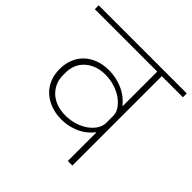

<svg xmlns="http://www.w3.org/2000/svg" viewBox="-199 -857 1016 1016"><g transform="rotate(45 309.5 -349.0)"><path d="M447 -212H444Q433 -198 417 -183.5Q401 -169 379 -157.5Q357 -146 328.5 -138.5Q300 -131 265 -131Q225 -131 190 -143.5Q155 -156 128.5 -179Q102 -202 87 -236Q72 -270 72 -313Q72 -354 85.5 -387.5Q99 -421 124 -444.5Q149 -468 183.5 -481Q218 -494 260 -494Q295 -494 324 -486.5Q353 -479 375.5 -467.5Q398 -456 415 -441.5Q432 -427 444 -412H447V-669H-20V-698H639V-669H481V0H447ZM267 -161Q306 -161 339 -172Q372 -183 396 -200.5Q420 -218 434 -240.5Q448 -263 448 -287V-340Q448 -362 433.5 -384Q419 -406 394.5 -424Q370 -442 336 -453Q302 -464 263 -464Q227 -464 198.5 -453Q170 -442 149.5 -423Q129 -404 118.5 -378.5Q108 -353 108 -325V-300Q108 -271 119.5 -245.5Q131 -220 151.5 -201Q172 -182 201.5 -171.5Q231 -161 267 -161Z"/></g></svg>

Font: IBM Plex Sans Devanagari ExtraLight
Style: Regular
Weight: 200
Designer: Mike Abbink, Paul van der Laan, Pieter van Rosmalen, Erin McLaughlin
Foundry: Bold Monday
Version: Version 1.1